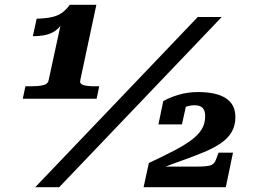

<svg xmlns="http://www.w3.org/2000/svg" viewBox="-20 -781 1075 801"><path d="M315 -447Q311 -431 328 -426Q345 -421 377 -421H394L383 -369H75L86 -421H111Q139 -421 159.5 -425.5Q180 -430 183 -447L237 -696Q242 -700 244.5 -702Q247 -704 247.5 -703Q248 -702 247 -698Q235 -672 216.5 -657Q198 -642 173.5 -636Q149 -630 117 -630L133 -703Q170 -704 195.5 -709.5Q221 -715 239 -728Q257 -741 271 -761H382ZM805 -710H905L227 0H127ZM801 -86H638Q636 -85 634.5 -82Q633 -79 633.5 -76.5Q634 -74 637 -73Q693 -95 742.5 -112.5Q792 -130 832.5 -147Q873 -164 902 -184Q931 -204 946.5 -230.5Q962 -257 962 -293Q962 -345 922.5 -371Q883 -397 806 -397Q762 -397 723 -385Q684 -373 661 -359L641 -262H739L758 -348Q748 -347 738.5 -341.5Q729 -336 722 -328.5Q715 -321 714 -313Q725 -321 737 -327.5Q749 -334 763 -338Q777 -342 791 -342Q814 -342 825 -331Q836 -320 836 -296Q836 -266 822 -242.5Q808 -219 779.5 -197.5Q751 -176 707 -153Q663 -130 601 -101L579 0H922L952 -144H892L880 -113Q873 -95 856 -90.5Q839 -86 801 -86Z"/></svg>

Font: Roboto Serif
Style: Bold Italic
Weight: 700
Italic angle: -10°
Designer: Greg Gazdowicz
Foundry: Commercial Type
Version: Version 1.008